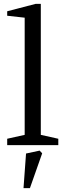

<svg xmlns="http://www.w3.org/2000/svg" viewBox="-20 -747 337 988"><path d="M17 0V-33L107 -53V-656L17 -666V-689L163 -727H190V-53L280 -33V0ZM101 221 114 43 184 28 197 42 134 221Z"/></svg>

Font: Manuale
Style: Regular
Weight: 400
Designer: Eduardo Tunni / Pablo Cosgaya
Foundry: Eduardo Tunni / Pablo Cosgaya
Version: Version 1.002